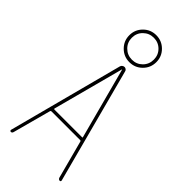

<svg xmlns="http://www.w3.org/2000/svg" viewBox="-305 -1050 1110 1110"><g transform="rotate(45 250.0 -495.0)"><path d="M312 -943.8Q286.1 -969.7 248.5 -969.7Q210.9 -969.7 184.6 -943.8Q158.2 -918 158.2 -879.9Q158.2 -841.8 184.6 -815.9Q210.9 -790 248.5 -790Q286.1 -790 312 -815.9Q337.9 -841.8 337.9 -879.9Q337.9 -918 312 -943.8ZM326.2 -801.8Q293.9 -769.5 248 -769.5Q202.1 -769.5 169.9 -801.8Q137.7 -834 137.7 -879.9Q137.7 -925.8 169.9 -958Q202.1 -990.2 248 -990.2Q293.9 -990.2 326.2 -958Q358.4 -925.8 358.4 -879.9Q358.4 -834 326.2 -801.8ZM131.8 -275.4Q129.9 -270.5 134.8 -269.5H361.3Q367.2 -269.5 364.3 -275.4L249 -709Q249 -710 248 -710Q247.1 -710 247.1 -709ZM47.9 0Q44.9 0 42.5 -2.9Q40 -5.9 41 -9.8L226.6 -713.9Q228.5 -720.7 234.9 -725.6Q241.2 -730.5 248.5 -730.5Q255.9 -730.5 261.7 -725.6Q267.6 -720.7 268.6 -713.9L455.1 -9.8Q456.1 -5.9 454.1 -2.9Q452.1 0 448.2 0Q439.5 0 434.6 -9.8L372.1 -245.1Q371.1 -250 366.2 -250H129.9Q126 -250 124 -245.1L60.5 -9.8Q57.6 0 47.9 0Z"/></g></svg>

Font: Rounded-L Mgen+ 2m thin
Style: Regular
Weight: 100
Designer: [Source Han Sans]
Ryoko NISHIZUKA  (kana & ideographs); Paul D. Hunt (Latin, Greek & Cyrillic); Wenlong ZHANG  (bopomofo
Version: Version 1.059.20150602